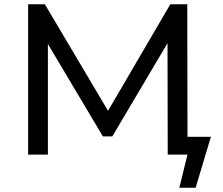

<svg xmlns="http://www.w3.org/2000/svg" viewBox="-20 -720 1039 894"><path d="M962 -83H853L852 -700H773L483 -204L189 -700H111V0H203V-515L459 -85H503L760 -519L761 0H853L815 154H891Z"/></svg>

Font: Montserrat-Alt1 Med
Style: Regular
Weight: 500
Designer: Differentunic
Foundry: Differentunic
Version: Version 7.222